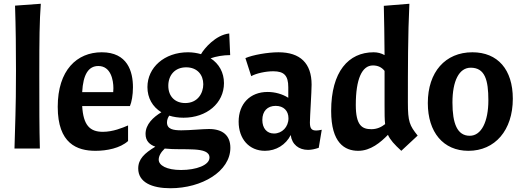

<svg xmlns="http://www.w3.org/2000/svg" viewBox="-20 -790 2781 1021"><path d="M60 -760C64 -641 65 -527 65 -414C65 -191 60 -139 57 0H192C189 -114 189 -215 189 -391C189 -581 190 -677 197 -770Z M671 -226C680 -247 687 -284 687 -326C687 -410 658 -512 521 -512C389 -512 287 -417 287 -222C287 -26 390 12 488 12C548 12 619 -2 661 -40V-123C631 -110 580 -89 527 -89C457 -89 423 -125 417 -226ZM503 -439C570 -439 583 -363 583 -321C583 -315 582 -305 582 -300H417C422 -395 451 -439 503 -439Z M1205 -4C1205 -70 1164 -104 1091 -104C1058 -104 991 -97 944 -97C901 -97 868 -103 868 -139C868 -153 873 -165 880 -175C903 -168 928 -164 956 -164C1079 -164 1171 -241 1171 -348C1171 -404 1145 -451 1100 -480C1129 -490 1167 -497 1204 -497L1199 -612C1126 -604 1065 -531 1049 -502C1028 -508 1005 -512 980 -512C854 -512 764 -431 764 -327C764 -269 791 -222 838 -193C795 -167 754 -129 754 -78C754 -41 775 -21 806 -10C748 25 715 56 715 106C715 179 787 211 886 211C1054 211 1205 121 1205 -4ZM970 -432C1029 -432 1061 -392 1061 -342C1061 -295 1032 -242 965 -242C912 -242 875 -276 875 -334C875 -389 909 -432 970 -432ZM1094 48C1094 88 1024 114 943 114C865 114 824 89 824 59C824 41 834 21 856 0C956 11 1094 -14 1094 48Z M1389 12C1448 12 1500 -20 1526 -72C1532 -22 1569 7 1618 7C1636 7 1654 3 1675 -4L1691 -100C1678 -97 1668 -96 1661 -96C1636 -96 1628 -108 1628 -139C1628 -168 1637 -301 1637 -340C1637 -453 1577 -512 1461 -512C1404 -512 1324 -498 1285 -481L1316 -385C1342 -400 1393 -411 1433 -411C1491 -411 1513 -388 1513 -326V-270C1482 -290 1442 -301 1403 -301C1310 -301 1249 -238 1249 -143C1249 -51 1305 12 1389 12ZM1437 -80C1399 -80 1375 -108 1375 -152C1375 -199 1402 -227 1446 -227C1488 -227 1514 -201 1514 -161C1514 -115 1480 -80 1437 -80Z M2201 -69C2158 -123 2149 -142 2149 -245C2149 -423 2149 -608 2157 -770L2021 -759C2023 -683 2024 -605 2025 -497C2007 -507 1988 -512 1967 -512C1833 -512 1741 -409 1741 -200C1741 -30 1813 12 1885 12C1951 12 2004 -33 2043 -73C2055 -46 2077 -22 2114 12ZM1955 -103C1905 -103 1872 -123 1872 -232C1872 -370 1905 -442 1963 -442C1990 -442 2010 -432 2025 -413V-229C2025 -187 2025 -155 2028 -130C2008 -114 1984 -103 1955 -103Z M2483 -430C2559 -430 2577 -364 2577 -257C2577 -143 2540 -68 2478 -68C2411 -68 2386 -134 2386 -245C2386 -359 2421 -430 2483 -430ZM2255 -242C2255 -87 2337 12 2471 12C2612 12 2707 -97 2707 -265C2707 -420 2627 -512 2492 -512C2348 -512 2255 -407 2255 -242Z"/></svg>

Font: CantoraOne
Style: Regular
Weight: 400
Designer: Pablo Impallari, Rodrigo Fuenzalida
Foundry: Pablo Impallari
Version: Version 1.001